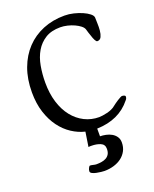

<svg xmlns="http://www.w3.org/2000/svg" viewBox="-169 -766 904 1125"><g transform="rotate(-20 283.5 -204.0)"><path d="M257 9Q215 -1 176 -26.5Q137 -52 107 -92.5Q77 -133 59 -188.5Q41 -244 41 -314Q41 -397 65.5 -463Q90 -529 134 -575.5Q178 -622 239 -647Q300 -672 373 -672Q402 -672 430.5 -665Q459 -658 483 -647.5Q507 -637 522.5 -624.5Q538 -612 539 -600Q539 -586 540 -563Q541 -540 539 -518.5Q537 -497 529.5 -481Q522 -465 504 -465Q498 -465 491 -478.5Q484 -492 479 -509Q472 -528 465 -553Q461 -565 447 -576Q433 -587 413.5 -596Q394 -605 371 -610.5Q348 -616 327 -616Q271 -616 234 -593Q197 -570 174.5 -532Q152 -494 143 -444Q134 -394 134 -341Q134 -273 151 -218Q168 -163 199 -124Q230 -85 272 -64Q314 -43 363 -43Q371 -43 384.5 -45Q398 -47 413 -50.5Q428 -54 442.5 -60.5Q457 -67 467 -76Q472 -80 481 -86.5Q490 -93 499.5 -99Q509 -105 517.5 -109.5Q526 -114 529 -114Q536 -114 543 -111.5Q550 -109 550 -103Q550 -98 548 -92.5Q546 -87 541 -82Q466 12 328 16V64Q345 64 364 68Q383 72 399 81Q415 90 425.5 105Q436 120 436 141Q436 171 423.5 194Q411 217 390 232.5Q369 248 341.5 256Q314 264 284 264Q277 264 263 262.5Q249 261 234.5 258Q220 255 209.5 249.5Q199 244 199 236Q199 226 204.5 215.5Q210 205 214 205Q222 205 233.5 208Q245 211 253 211Q269 211 285 208.5Q301 206 313.5 199Q326 192 333.5 179.5Q341 167 341 146Q341 119 317 109Q293 99 262 99Q257 99 252.5 99Q248 99 243 100Z"/></g></svg>

Font: Asar
Style: Regular
Weight: 400
Designer: Eben Sorkin
Foundry: Eben Sorkin, Pria Ravichandran
Version: Version 1.003; ttfautohint (v1.3) -l 8 -r 50 -G 0 -x 0 -H 45